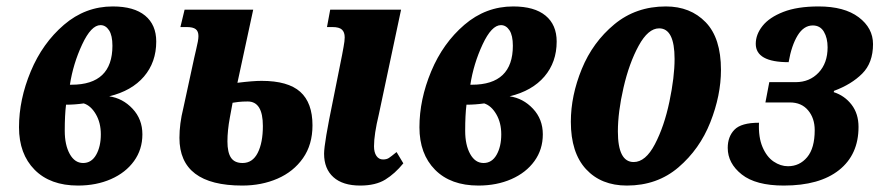

<svg xmlns="http://www.w3.org/2000/svg" viewBox="-20 -566 2730 596"><path d="M39 -171Q39 -257 75.5 -344.5Q112 -432 178.5 -489Q245 -546 330 -546Q396 -546 430.5 -517.5Q465 -489 465 -437Q465 -373 427 -328.5Q389 -284 319 -267Q361 -261 391.5 -228.5Q422 -196 422 -149Q422 -102 396 -66Q370 -30 324.5 -10Q279 10 222 10Q136 10 87.5 -39Q39 -88 39 -171ZM202 -303Q329 -303 329 -424Q329 -456 318.5 -472Q308 -488 292 -488Q263 -488 235 -428Q207 -368 197 -303ZM293 -149Q293 -185 277.5 -211.5Q262 -238 240 -245Q212 -241 185 -241Q181 -209 181 -160Q181 -116 196.5 -88Q212 -60 238 -60Q264 -60 278.5 -85.5Q293 -111 293 -149Z M537 -138Q537 -182 549 -230L583 -387L589 -413Q596 -441 596 -454Q596 -469 587.5 -475.5Q579 -482 560 -482H540L553 -536H766L717 -309Q765 -315 792 -315Q874 -315 912 -281Q950 -247 950 -177Q950 -117 920.5 -75Q891 -33 841.5 -11.5Q792 10 732 10Q537 10 537 -138ZM986 -89Q986 -121 1014 -256L1042 -396Q1043 -402 1046.5 -420.5Q1050 -439 1050 -450Q1050 -466 1041.5 -474Q1033 -482 1012 -482H995L1005 -536H1225L1156 -211Q1141 -149 1141 -112Q1141 -93 1148.5 -82Q1156 -71 1169 -71Q1180 -71 1187 -75.5Q1194 -80 1211 -94L1232 -59Q1206 -27 1176 -8.5Q1146 10 1098 10Q1044 10 1015 -16Q986 -42 986 -89ZM796 -175Q796 -251 749 -251Q732 -251 719.5 -249.5Q707 -248 702 -247Q701 -241 693.5 -201Q686 -161 686 -127Q686 -93 697 -76.5Q708 -60 733 -60Q764 -60 780 -91.5Q796 -123 796 -175Z M1282 -171Q1282 -257 1318.5 -344.5Q1355 -432 1421.5 -489Q1488 -546 1573 -546Q1639 -546 1673.5 -517.5Q1708 -489 1708 -437Q1708 -373 1670 -328.5Q1632 -284 1562 -267Q1604 -261 1634.5 -228.5Q1665 -196 1665 -149Q1665 -102 1639 -66Q1613 -30 1567.5 -10Q1522 10 1465 10Q1379 10 1330.5 -39Q1282 -88 1282 -171ZM1445 -303Q1572 -303 1572 -424Q1572 -456 1561.5 -472Q1551 -488 1535 -488Q1506 -488 1478 -428Q1450 -368 1440 -303ZM1536 -149Q1536 -185 1520.5 -211.5Q1505 -238 1483 -245Q1455 -241 1428 -241Q1424 -209 1424 -160Q1424 -116 1439.5 -88Q1455 -60 1481 -60Q1507 -60 1521.5 -85.5Q1536 -111 1536 -149Z M1752 -188Q1752 -269 1786 -352Q1820 -435 1887 -490.5Q1954 -546 2047 -546Q2123 -546 2170.5 -497Q2218 -448 2218 -349Q2218 -270 2185 -186.5Q2152 -103 2086 -46.5Q2020 10 1926 10Q1846 10 1799 -41Q1752 -92 1752 -188ZM2074 -383Q2074 -478 2026 -478Q1992 -478 1962.5 -424Q1933 -370 1915.5 -294Q1898 -218 1898 -158Q1898 -63 1947 -63Q1984 -63 2013 -118.5Q2042 -174 2058 -250.5Q2074 -327 2074 -383Z M2239 -107Q2239 -142 2260 -163.5Q2281 -185 2336 -185Q2334 -140 2347 -109.5Q2360 -79 2381.5 -64.5Q2403 -50 2426 -50Q2462 -50 2485.5 -78Q2509 -106 2509 -162Q2509 -199 2488.5 -223.5Q2468 -248 2432 -248H2356L2368 -311H2450Q2493 -311 2521 -340.5Q2549 -370 2549 -419Q2549 -448 2537.5 -467.5Q2526 -487 2503 -487Q2475 -487 2456 -456Q2437 -425 2428 -373Q2326 -373 2326 -430Q2326 -459 2347 -485.5Q2368 -512 2411.5 -529Q2455 -546 2521 -546Q2601 -546 2645.5 -512.5Q2690 -479 2690 -429Q2690 -371 2656.5 -337.5Q2623 -304 2569 -284L2568 -280Q2602 -269 2623.5 -241Q2645 -213 2645 -172Q2645 -86 2584.5 -38Q2524 10 2413 10Q2326 10 2282.5 -24.5Q2239 -59 2239 -107Z"/></svg>

Font: Noto Serif CondExtraBold
Style: Italic
Weight: 800
Width: 3
Italic angle: -12°
Designer: Monotype Design Team
Foundry: Monotype Imaging Inc.
Version: Version 1.001